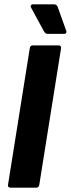

<svg xmlns="http://www.w3.org/2000/svg" viewBox="-20 -864 326 884"><path d="M30 0Q14 0 17 -14L117 -641Q119 -655 130 -655H249Q263 -655 261 -641L161 -14Q159 0 147 0ZM200 -708Q193 -708 189 -711.5Q185 -715 181 -722L122 -831Q120 -835 122.5 -839.5Q125 -844 130 -844H229Q242 -844 246 -831L285 -722Q287 -716 284.5 -712Q282 -708 275 -708Z"/></svg>

Font: Sofia Sans Condensed Black
Style: Italic
Weight: 900
Italic angle: -9°
Version: Version 4.100